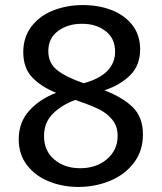

<svg xmlns="http://www.w3.org/2000/svg" viewBox="-20 -730 641 759"><path d="M545 -198Q545 -133 509 -86Q473 -39 414.5 -15Q356 9 290 9Q227 9 173 -13Q119 -35 86.5 -77.5Q54 -120 54 -179Q54 -247 96 -293Q138 -339 202 -363Q141 -388 106.5 -425Q72 -462 72 -524Q72 -583 104.5 -625.5Q137 -668 191 -689Q245 -710 308 -710Q370 -710 421.5 -690Q473 -670 503.5 -630.5Q534 -591 534 -535Q534 -472 495 -433Q456 -394 393 -373Q465 -345 505 -306Q545 -267 545 -198ZM311 -401Q435 -435 435 -526Q435 -578 397.5 -607Q360 -636 304 -636Q248 -636 209.5 -607.5Q171 -579 171 -528Q171 -480 207 -452Q243 -424 311 -401ZM445 -193Q445 -232 422.5 -258.5Q400 -285 366.5 -300.5Q333 -316 278 -335Q225 -316 189.5 -281Q154 -246 154 -192Q154 -134 194.5 -99.5Q235 -65 297 -65Q361 -65 403 -101Q445 -137 445 -193Z"/></svg>

Font: Bitter Pro Medium
Style: Regular
Weight: 500
Designer: Sol Matas, and Bitter project Authors
Foundry: Sol Matas
Version: Version 1.010